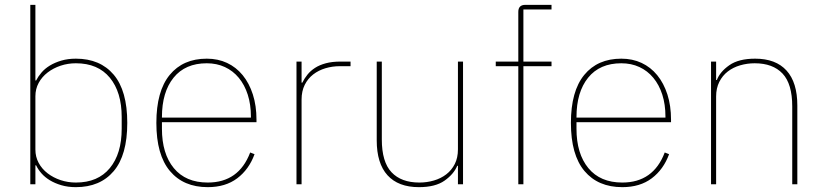

<svg xmlns="http://www.w3.org/2000/svg" viewBox="-20 -760 3404 792"><path d="M105 -740H126V-428H129Q137 -444 151 -460.5Q165 -477 185.5 -489.5Q206 -502 233 -510Q260 -518 293 -518Q393 -518 449 -452Q505 -386 505 -253Q505 -120 449 -54Q393 12 293 12Q260 12 233 4Q206 -4 185.5 -16.5Q165 -29 151 -45Q137 -61 129 -78H126V0H105ZM293 -7Q384 -7 433 -66.5Q482 -126 482 -229V-277Q482 -380 433 -439.5Q384 -499 293 -499Q260 -499 230 -489Q200 -479 176.5 -461Q153 -443 139.5 -418Q126 -393 126 -363V-143Q126 -113 139.5 -88Q153 -63 176.5 -45Q200 -27 230 -17Q260 -7 293 -7Z M837 12Q737 12 681 -54.5Q625 -121 625 -253Q625 -384 680 -451Q735 -518 833 -518Q879 -518 916.5 -500.5Q954 -483 981 -450Q1008 -417 1023 -370.5Q1038 -324 1038 -266V-256H648V-229Q648 -126 697 -66.5Q746 -7 837 -7Q965 -7 1012 -131L1030 -124Q1007 -61 958.5 -24.5Q910 12 837 12ZM833 -499Q744 -499 696 -439.5Q648 -380 648 -277V-275H1015V-279Q1015 -329 1002 -369.5Q989 -410 965 -439Q941 -468 907.5 -483.5Q874 -499 833 -499Z M1203 0V-506H1224V-419H1227Q1236 -437 1248.5 -452.5Q1261 -468 1279.5 -480Q1298 -492 1324 -499Q1350 -506 1385 -506H1426V-487H1382Q1351 -487 1322.5 -478.5Q1294 -470 1272 -453Q1250 -436 1237 -410Q1224 -384 1224 -349V0Z M1869 -76H1866Q1852 -42 1814 -15Q1776 12 1708 12Q1623 12 1578.5 -37Q1534 -86 1534 -181V-506H1555V-185Q1555 -92 1595 -49.5Q1635 -7 1710 -7Q1741 -7 1770 -15.5Q1799 -24 1821 -41Q1843 -58 1856 -83.5Q1869 -109 1869 -144V-506H1890V0H1869Z M2118 -487H2025V-506H2118V-711Q2118 -740 2147 -740H2255V-721H2139V-506H2255V-487H2139V0H2118Z M2547 12Q2447 12 2391 -54.5Q2335 -121 2335 -253Q2335 -384 2390 -451Q2445 -518 2543 -518Q2589 -518 2626.5 -500.5Q2664 -483 2691 -450Q2718 -417 2733 -370.5Q2748 -324 2748 -266V-256H2358V-229Q2358 -126 2407 -66.5Q2456 -7 2547 -7Q2675 -7 2722 -131L2740 -124Q2717 -61 2668.5 -24.5Q2620 12 2547 12ZM2543 -499Q2454 -499 2406 -439.5Q2358 -380 2358 -277V-275H2725V-279Q2725 -329 2712 -369.5Q2699 -410 2675 -439Q2651 -468 2617.5 -483.5Q2584 -499 2543 -499Z M2913 0V-506H2934V-430H2937Q2950 -464 2988.5 -491Q3027 -518 3095 -518Q3180 -518 3224.5 -469Q3269 -420 3269 -325V0H3248V-321Q3248 -414 3208 -456.5Q3168 -499 3093 -499Q3062 -499 3033 -490.5Q3004 -482 2982 -465Q2960 -448 2947 -422Q2934 -396 2934 -362V0Z"/></svg>

Font: IBM Plex Sans Devanagari Thin
Style: Regular
Weight: 100
Designer: Mike Abbink, Paul van der Laan, Pieter van Rosmalen, Erin McLaughlin
Foundry: Bold Monday
Version: Version 1.1